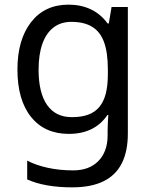

<svg xmlns="http://www.w3.org/2000/svg" viewBox="-20 -566 655 826"><path d="M275 -546Q328 -546 370.5 -526Q413 -506 443 -465H448L460 -536H530V9Q530 85 504 136.5Q478 188 425 214Q372 240 290 240Q232 240 183.5 231.5Q135 223 97 206V125Q135 145 186 156Q237 167 295 167Q364 167 403.5 126.5Q443 86 443 16V-5Q443 -17 444 -39.5Q445 -62 446 -71H442Q414 -30 372.5 -10Q331 10 276 10Q172 10 113.5 -63Q55 -136 55 -267Q55 -395 113.5 -470.5Q172 -546 275 -546ZM287 -472Q242 -472 210.5 -448Q179 -424 162.5 -378Q146 -332 146 -266Q146 -167 182.5 -114.5Q219 -62 289 -62Q330 -62 359 -72.5Q388 -83 407 -105.5Q426 -128 435 -163Q444 -198 444 -246V-267Q444 -340 427.5 -385Q411 -430 376 -451Q341 -472 287 -472Z"/></svg>

Font: mlyalm115
Style: Regular
Weight: 400
Designer: Jelle Bosma - Monotype Design Team
Foundry: Monotype Imaging Inc.
Version: Version 2.103